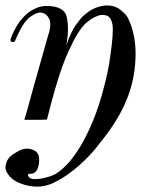

<svg xmlns="http://www.w3.org/2000/svg" viewBox="-24 -445 549 713"><path d="M307.6 -369.1Q301.8 -365.2 293.9 -358.4Q286.1 -350.6 276.4 -337.9Q257.8 -313.5 233.4 -260.7Q208 -209 179.7 -111.3Q172.9 -86.9 166 -61.5Q159.2 -37.1 150.4 -1Q136.7 0 109.4 0Q82 0 66.4 0Q76.2 -32.2 85.9 -68.4Q95.7 -104.5 105.5 -139.6Q124 -206.1 139.6 -259.8Q154.3 -313.5 159.2 -328.1Q167 -358.4 158.2 -376Q149.4 -393.6 132.8 -397.5Q116.2 -402.3 88.9 -382.8Q61.5 -364.3 32.2 -293.9Q30.3 -288.1 21.5 -289.1Q12.7 -290 15.6 -299.8Q20.5 -316.4 33.2 -339.8Q45.9 -364.3 70.3 -388.7Q84 -402.3 104.5 -412.1Q125 -422.9 148.4 -422.9Q216.8 -422.9 224.6 -378.9Q233.4 -334 221.7 -274.4Q239.3 -327.1 257.8 -352.5Q276.4 -377.9 286.1 -386.7Q309.6 -407.2 331.1 -416Q352.5 -423.8 370.1 -424.8Q371.1 -424.8 372.1 -424.8Q404.3 -424.8 424.8 -407.2Q446.3 -389.6 451.2 -377.9Q479.5 -320.3 479.5 -246.1Q479.5 -208 472.7 -166Q451.2 -40 347.7 85Q318.4 126 271.5 168Q223.6 210 183.6 229.5Q147.5 249 111.3 248Q94.7 248 78.1 244.1Q25.4 231.4 6.8 203.1Q-3.9 189.5 -3.9 174.8Q-3.9 171.9 -2.9 169.9Q-1 153.3 10.7 139.6Q20.5 128.9 45.9 115.2Q72.3 101.6 95.7 110.4Q119.1 118.2 121.1 141.6Q123 166 114.3 184.6Q104.5 201.2 89.8 200.2Q74.2 200.2 83 211.9Q90.8 223.6 125 218.8Q159.2 212.9 180.7 202.1Q210.9 183.6 238.3 150.4Q264.6 118.2 287.1 76.2Q328.1 0 353.5 -89.8Q378.9 -178.7 385.7 -238.3Q398.4 -325.2 393.6 -354.5Q387.7 -383.8 370.1 -387.7Q353.5 -392.6 337.9 -385.7Q322.3 -379.9 307.6 -369.1Z"/></svg>

Font: Gilchrist
Style: Regular
Weight: 400
Version: 1.0